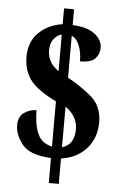

<svg xmlns="http://www.w3.org/2000/svg" viewBox="-57 -800 576 919"><g transform="rotate(5 230.5 -340.5)"><path d="M213 79H261V-43Q338 -54 383 -105Q428 -156 428 -231Q428 -308 377 -352Q326 -396 261 -431V-632Q284 -624 297.5 -591Q311 -558 311 -514Q364 -514 384 -535.5Q404 -557 404 -587Q404 -624 368 -652.5Q332 -681 261 -684V-760H213V-684Q144 -674 99 -630Q54 -586 54 -514Q54 -451 86 -405.5Q118 -360 213 -313V-96Q163 -107 144 -149.5Q125 -192 124 -263Q93 -263 65.5 -244.5Q38 -226 38 -183Q38 -138 74 -92Q110 -46 213 -41ZM213 -458Q159 -495 159 -554Q159 -588 175.5 -609Q192 -630 213 -634ZM261 -97V-292Q320 -251 320 -188Q320 -114 261 -97Z"/></g></svg>

Font: Noto Serif ExtraCondensed Extra
Style: Regular
Weight: 800
Width: 3
Designer: Monotype Design Team
Foundry: Monotype Imaging Inc.
Version: Version 1.002